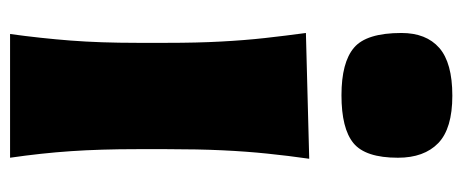

<svg xmlns="http://www.w3.org/2000/svg" viewBox="-282 -614 897 372"><g transform="rotate(90 166.0 -428.5)"><path d="M46.4 0Q54.7 -60.5 59.1 -117.7Q63.5 -174.8 63.5 -246.6V-303.2Q63.5 -362.8 61 -408.4Q58.6 -454.1 54.2 -493.7Q49.8 -533.2 44.4 -573.2L288.1 -579.6Q282.2 -538.6 278.1 -498.3Q273.9 -458 271.7 -411.1Q269.5 -364.3 269.5 -303.2V-246.6Q269.5 -174.8 273.4 -117.7Q277.3 -60.5 286.1 0ZM165 -642.1Q101.6 -642.1 73 -666.3Q44.4 -690.4 44.4 -758.3Q44.4 -806.2 73.2 -831.5Q102.1 -856.9 166 -856.9Q229.5 -856.9 257.8 -829.6Q286.1 -802.2 286.1 -751.5Q286.1 -688.5 257.8 -665.3Q229.5 -642.1 165 -642.1Z"/></g></svg>

Font: Pinar-DS1-FD ExtraBold
Style: Regular
Weight: 800
Designer: Amin Abedi
Version: Version 2.000